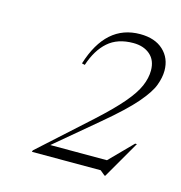

<svg xmlns="http://www.w3.org/2000/svg" viewBox="-70 -784 496 527"><g transform="rotate(15 178.0 -520.0)"><path d="M335.5 -426 274 -319.5H272L258 -331H62.5L64 -335.5L205.5 -463.5Q250.5 -504.5 275.5 -533.8Q300.5 -563 310.5 -586.2Q320.5 -609.5 320.5 -631Q320.5 -660 302.2 -675.8Q284 -691.5 254.5 -691.5Q210 -691.5 182.8 -667.5Q155.5 -643.5 141 -599L132.5 -601Q169.5 -720 266.5 -720Q308.5 -720 332.5 -697.8Q356.5 -675.5 356.5 -640Q356.5 -621 348.2 -598.5Q340 -576 312 -543.5Q284 -511 225.5 -462L106.5 -362H267.5L330.5 -426Z"/></g></svg>

Font: Newsreader 72pt ExtraLight
Style: Italic
Weight: 275
Italic angle: -17°
Designer: Hugues Gentile
Foundry: Production Type
Version: Version 1.003; ttfautohint (v1.8.3)